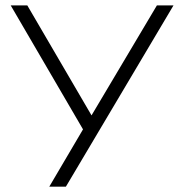

<svg xmlns="http://www.w3.org/2000/svg" viewBox="-20 -697 668 717"><path d="M321.8 -266.1 82 -676.8H20L290 -213.9L164.1 0H226.1L627.9 -676.8H565.9Z"/></svg>

Font: Comic Neue Angular
Style: Regular
Weight: 400
Designer: Craig Rozynski
Foundry: Craig Rozynski
Version: Version 2.003